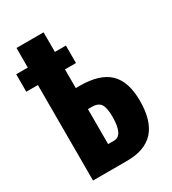

<svg xmlns="http://www.w3.org/2000/svg" viewBox="-245 -969 968 1078"><g transform="rotate(-30 239.5 -429.5)"><path d="M210.9 -498H236.3Q365.7 -498 426.5 -439.7Q487.3 -381.3 487.3 -256.3Q487.3 -127 429.9 -63.5Q372.6 0 255.4 0H35.2V-619.1H-40V-732.4H35.2V-859.4H210.9V-732.4H282.2V-619.1H210.9ZM210.9 -134.8H249Q309.1 -134.8 309.1 -256.3Q309.1 -314.5 293 -338.1Q276.9 -361.8 235.8 -361.8Q221.7 -361.8 210.9 -361.3Z"/></g></svg>

Font: Anton
Style: Regular
Weight: 400
Designer: Vernon Adams, Tural Alisoy
Foundry: Vernon Adams
Version: Version 2.300